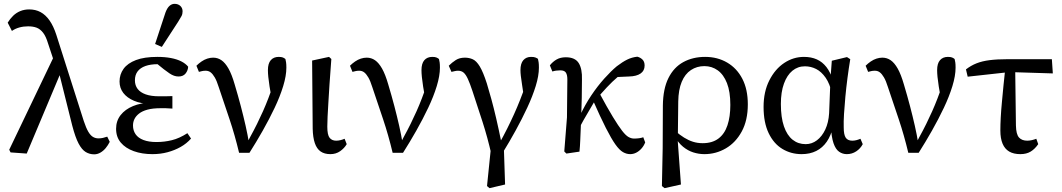

<svg xmlns="http://www.w3.org/2000/svg" viewBox="-20 -789 5525 999"><path d="M35 4 28 -10 267 -509 301 -423 119 10ZM470 14Q446 14 426 2Q406 -10 389 -42Q372 -74 356 -135L286 -415H279L230 -563Q219 -600 204 -619Q189 -638 170.5 -645Q152 -652 126 -652Q102 -652 80.5 -646Q59 -640 42 -628L20 -671Q32 -691 48.5 -707Q65 -723 86 -731.5Q107 -740 132 -740Q165 -740 191 -726Q217 -712 237.5 -683Q258 -654 273 -608L416 -159Q428 -123 439.5 -103.5Q451 -84 464 -76.5Q477 -69 492 -69Q505 -69 515.5 -71.5Q526 -74 538 -78L551 -51Q542 -33 530 -18.5Q518 -4 502.5 5Q487 14 470 14Z M773 13Q719 13 676 -2.5Q633 -18 608.5 -47Q584 -76 584 -119Q584 -160 607.5 -190Q631 -220 672 -237Q713 -254 765 -255V-248Q714 -249 677.5 -264.5Q641 -280 621.5 -305.5Q602 -331 602 -365Q602 -402 623 -431Q644 -460 687.5 -476.5Q731 -493 799 -493Q838 -493 869.5 -487Q901 -481 923.5 -469.5Q946 -458 959 -442Q958 -422 945.5 -406.5Q933 -391 909 -391Q897 -391 885.5 -395Q874 -399 861.5 -407.5Q849 -416 832 -429L785 -467L858 -465L873 -447Q855 -451 838 -453Q821 -455 801 -455Q763 -455 736.5 -445.5Q710 -436 696 -417.5Q682 -399 682 -371Q682 -345 696 -326.5Q710 -308 738 -298Q766 -288 808 -288Q824 -288 839.5 -288Q855 -288 877 -289V-224Q853 -226 841 -226Q829 -226 817 -226Q775 -226 747.5 -218.5Q720 -211 703.5 -198Q687 -185 679.5 -169.5Q672 -154 672 -136Q672 -110 685.5 -90.5Q699 -71 726.5 -60.5Q754 -50 794 -50Q835 -50 874 -59.5Q913 -69 955 -96L974 -68Q951 -42 920 -24.5Q889 -7 852 3Q815 13 773 13ZM787 -560 841 -724Q850 -748 862 -758.5Q874 -769 888 -769Q907 -769 918.5 -758Q930 -747 930 -730Q930 -716 924.5 -705.5Q919 -695 907 -676L822 -545Z M1224 6Q1202 -86 1174.5 -168Q1147 -250 1118 -336Q1108 -368 1097.5 -386Q1087 -404 1076 -412.5Q1065 -421 1050 -421Q1039 -421 1031 -419Q1023 -417 1015 -415L1002 -447Q1014 -459 1028.5 -469Q1043 -479 1058.5 -484Q1074 -489 1089 -489Q1113 -489 1132.5 -475.5Q1152 -462 1169 -432Q1186 -402 1201 -350Q1219 -290 1233 -236.5Q1247 -183 1258 -134.5Q1269 -86 1276 -42H1264L1280 -73Q1301 -111 1317.5 -144.5Q1334 -178 1348.5 -210.5Q1363 -243 1376 -277Q1389 -311 1403 -350L1395 -266Q1387 -310 1382.5 -339Q1378 -368 1376 -388.5Q1374 -409 1374 -424Q1374 -459 1389 -476Q1404 -493 1430 -493Q1444 -493 1451.5 -490Q1459 -487 1465 -482Q1467 -474 1468.5 -464.5Q1470 -455 1470 -437Q1470 -395 1453.5 -341Q1437 -287 1409 -228Q1381 -169 1347 -109Q1313 -49 1278 6Z M1699 13Q1668 13 1648 -1Q1628 -15 1618 -44.5Q1608 -74 1607 -119L1604 -474L1692 -493L1704 -482Q1698 -407 1694.5 -351Q1691 -295 1688.5 -254Q1686 -213 1684.5 -182.5Q1683 -152 1683 -130Q1683 -87 1695 -72Q1707 -57 1729 -57Q1741 -57 1752.5 -60Q1764 -63 1773 -67L1784 -39Q1772 -18 1750 -2.5Q1728 13 1699 13Z M2023 6Q2001 -86 1973.5 -168Q1946 -250 1917 -336Q1907 -368 1896.5 -386Q1886 -404 1875 -412.5Q1864 -421 1849 -421Q1838 -421 1830 -419Q1822 -417 1814 -415L1801 -447Q1813 -459 1827.5 -469Q1842 -479 1857.5 -484Q1873 -489 1888 -489Q1912 -489 1931.5 -475.5Q1951 -462 1968 -432Q1985 -402 2000 -350Q2018 -290 2032 -236.5Q2046 -183 2057 -134.5Q2068 -86 2075 -42H2063L2079 -73Q2100 -111 2116.5 -144.5Q2133 -178 2147.5 -210.5Q2162 -243 2175 -277Q2188 -311 2202 -350L2194 -266Q2186 -310 2181.5 -339Q2177 -368 2175 -388.5Q2173 -409 2173 -424Q2173 -459 2188 -476Q2203 -493 2229 -493Q2243 -493 2250.5 -490Q2258 -487 2264 -482Q2266 -474 2267.5 -464.5Q2269 -455 2269 -437Q2269 -395 2252.5 -341Q2236 -287 2208 -228Q2180 -169 2146 -109Q2112 -49 2077 6Z M2514 179 2539 -66 2537 15Q2517 -73 2491 -154Q2465 -235 2438 -316Q2425 -355 2414.5 -378Q2404 -401 2392.5 -411Q2381 -421 2363 -421Q2355 -421 2346.5 -419Q2338 -417 2329 -415L2315 -447Q2332 -464 2351.5 -476.5Q2371 -489 2399 -489Q2421 -489 2440 -480.5Q2459 -472 2476.5 -443Q2494 -414 2513 -355Q2524 -319 2536.5 -273.5Q2549 -228 2562 -172Q2575 -116 2589 -47L2601 -42L2608 171L2527 190ZM2596 5 2576 -39Q2600 -82 2619 -120Q2638 -158 2654.5 -194.5Q2671 -231 2686 -269Q2701 -307 2716 -350L2708 -270Q2701 -318 2696.5 -347Q2692 -376 2690 -393.5Q2688 -411 2688 -424Q2688 -459 2703 -476Q2718 -493 2743 -493Q2758 -493 2765.5 -490Q2773 -487 2779 -483Q2781 -475 2782.5 -465Q2784 -455 2784 -437Q2784 -395 2767.5 -341.5Q2751 -288 2723.5 -229Q2696 -170 2663 -110Q2630 -50 2596 5Z M2927 10 2916 -1 2930 -178 2932 -376Q2932 -399 2924.5 -411Q2917 -423 2895 -423Q2884 -423 2873.5 -421.5Q2863 -420 2854 -417L2841 -449Q2856 -468 2876 -479.5Q2896 -491 2924 -491Q2972 -491 2991 -461Q3010 -431 3008 -374Q3008 -333 3007 -280Q3006 -227 3004 -178V-174Q3003 -145 3001.5 -115.5Q3000 -86 2999 -57Q2998 -28 2995 0ZM2985 -104 2966 -153H2983L3000 -192Q3024 -244 3056.5 -292.5Q3089 -341 3124 -380Q3159 -419 3189 -444Q3219 -467 3243.5 -479Q3268 -491 3296 -494Q3312 -490 3323 -479Q3334 -468 3334 -448Q3334 -421 3313 -406.5Q3292 -392 3253 -391L3164 -387L3260 -439Q3226 -416 3195.5 -390Q3165 -364 3137.5 -334.5Q3110 -305 3083 -273L3076 -266Q3061 -240 3046 -215Q3031 -190 3016 -163.5Q3001 -137 2985 -104ZM3259 13Q3240 13 3221.5 2.5Q3203 -8 3182 -37.5Q3161 -67 3132.5 -123Q3104 -179 3064 -270L3097 -308Q3140 -228 3169 -180.5Q3198 -133 3217 -108.5Q3236 -84 3250.5 -76Q3265 -68 3279 -68Q3294 -68 3307 -70Q3320 -72 3327 -75L3337 -48Q3330 -30 3317.5 -16Q3305 -2 3290 5.5Q3275 13 3259 13Z M3424 179 3428 -17 3429 -240Q3430 -327 3458 -383Q3486 -439 3535.5 -466Q3585 -493 3649 -493Q3713 -493 3763.5 -463.5Q3814 -434 3842.5 -379Q3871 -324 3871 -246Q3871 -163 3839.5 -105Q3808 -47 3756.5 -17Q3705 13 3645 13Q3616 13 3587.5 4Q3559 -5 3534 -25.5Q3509 -46 3491 -79H3483L3493 -108Q3517 -87 3539.5 -73Q3562 -59 3585.5 -51.5Q3609 -44 3636 -44Q3686 -44 3718 -68Q3750 -92 3765 -137Q3780 -182 3780 -243Q3780 -312 3762.5 -356.5Q3745 -401 3714.5 -423Q3684 -445 3645 -445Q3606 -445 3575 -424.5Q3544 -404 3527 -363Q3510 -322 3509 -261L3507 -82L3505 -75L3523 171L3438 190Z M4151 13Q4096 13 4051 -14Q4006 -41 3979.5 -96Q3953 -151 3953 -233Q3953 -312 3983 -371Q4013 -430 4060.5 -461.5Q4108 -493 4163 -493Q4201 -493 4230 -480Q4259 -467 4280 -440Q4301 -413 4314 -370H4337L4309 -301Q4298 -353 4276 -384.5Q4254 -416 4226.5 -430Q4199 -444 4168 -444Q4131 -444 4103 -421Q4075 -398 4059 -354Q4043 -310 4043 -248Q4043 -178 4059 -131.5Q4075 -85 4104 -62Q4133 -39 4172 -39Q4204 -39 4230.5 -59Q4257 -79 4274 -115Q4291 -151 4294 -200L4301 -378L4308 -473L4387 -492L4404 -481Q4396 -433 4389.5 -383Q4383 -333 4378.5 -285Q4374 -237 4371.5 -196Q4369 -155 4370 -126Q4370 -88 4380.5 -72.5Q4391 -57 4415 -57Q4426 -57 4437 -60Q4448 -63 4457 -67L4469 -39Q4457 -16 4435 -1.5Q4413 13 4386 13Q4364 13 4346 0.5Q4328 -12 4317 -43.5Q4306 -75 4303 -133L4315 -132Q4304 -84 4282 -52Q4260 -20 4227 -3.5Q4194 13 4151 13Z M4706 6Q4684 -86 4656.5 -168Q4629 -250 4600 -336Q4590 -368 4579.5 -386Q4569 -404 4558 -412.5Q4547 -421 4532 -421Q4521 -421 4513 -419Q4505 -417 4497 -415L4484 -447Q4496 -459 4510.5 -469Q4525 -479 4540.5 -484Q4556 -489 4571 -489Q4595 -489 4614.5 -475.5Q4634 -462 4651 -432Q4668 -402 4683 -350Q4701 -290 4715 -236.5Q4729 -183 4740 -134.5Q4751 -86 4758 -42H4746L4762 -73Q4783 -111 4799.5 -144.5Q4816 -178 4830.5 -210.5Q4845 -243 4858 -277Q4871 -311 4885 -350L4877 -266Q4869 -310 4864.5 -339Q4860 -368 4858 -388.5Q4856 -409 4856 -424Q4856 -459 4871 -476Q4886 -493 4912 -493Q4926 -493 4933.5 -490Q4941 -487 4947 -482Q4949 -474 4950.5 -464.5Q4952 -455 4952 -437Q4952 -395 4935.5 -341Q4919 -287 4891 -228Q4863 -169 4829 -109Q4795 -49 4760 6Z M5015 -390 5006 -428Q5032 -448 5061 -459.5Q5090 -471 5129 -476Q5168 -481 5222 -481H5453L5458 -407L5233 -414ZM5289 13Q5254 13 5231 -0.5Q5208 -14 5196.5 -41.5Q5185 -69 5185 -110Q5185 -141 5187 -178Q5189 -215 5193 -257Q5197 -299 5201.5 -346.5Q5206 -394 5212 -446H5262L5266 -136Q5267 -90 5282 -73.5Q5297 -57 5325 -57Q5337 -57 5349.5 -60Q5362 -63 5372 -67L5382 -39Q5365 -14 5343 -0.5Q5321 13 5289 13Z"/></svg>

Font: Source Serif 4 18pt
Style: Regular
Weight: 400
Designer: Frank Grießhammer
Foundry: Adobe Systems Incorporated
Version: Version 4.004;hotconv 1.0.116;makeotfexe 2.5.65601